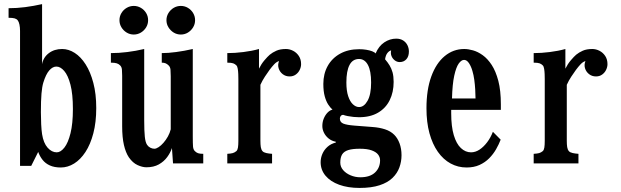

<svg xmlns="http://www.w3.org/2000/svg" viewBox="-20 -800 3040 940"><path d="M186 -485.8Q191.9 -519 218.8 -539.6Q245.6 -560.1 284.2 -560.1Q315.9 -560.1 345.7 -541Q375.5 -522 399.2 -484.9Q422.9 -447.8 437 -394Q451.2 -340.3 451.2 -271Q451.2 -201.7 437 -147.5Q422.9 -93.3 398.4 -55.9Q374 -18.6 342.8 0.7Q311.5 20 277.8 20Q246.1 20 224.1 10Q202.1 0 188.5 -17.3Q174.8 -34.7 167 -56.2L132.8 12.2H78.1V-648.9Q78.1 -666 75.2 -679.7Q72.3 -693.4 66.9 -700.2Q62 -707 51.8 -710Q41.5 -712.9 22 -712.9V-759.8Q62 -759.8 103.3 -765.1Q144.5 -770.5 186 -779.8ZM255.9 -474.1Q237.8 -474.1 221.2 -455.3Q204.6 -436.5 191.9 -395Q186 -375.5 183.1 -341.6Q180.2 -307.6 180.2 -251Q180.2 -221.2 181.6 -191.4Q183.1 -161.6 186 -143.1Q192.9 -99.6 213.1 -76.9Q233.4 -54.2 257.8 -54.2Q276.9 -54.2 295.2 -77.4Q313.5 -100.6 325.2 -147.7Q336.9 -194.8 336.9 -266.1Q336.9 -339.4 325 -385.3Q313 -431.2 294.4 -452.6Q275.9 -474.1 255.9 -474.1Z M634.8 -771Q653.8 -771 669.9 -761.5Q686 -752 695.6 -736.1Q705.1 -720.2 705.1 -701.2Q705.1 -682.1 695.6 -666.3Q686 -650.4 669.9 -640.6Q653.8 -630.9 634.8 -630.9Q616.2 -630.9 600.1 -640.6Q584 -650.4 574.5 -666.3Q564.9 -682.1 564.9 -701.2Q564.9 -720.2 574.5 -736.1Q584 -752 600.1 -761.5Q616.2 -771 634.8 -771ZM865.2 -771Q884.3 -771 900.1 -761.5Q916 -752 925.5 -736.1Q935.1 -720.2 935.1 -701.2Q935.1 -682.1 925.5 -666.3Q916 -650.4 900.1 -640.6Q884.3 -630.9 865.2 -630.9Q846.2 -630.9 830.3 -640.6Q814.5 -650.4 804.7 -666.3Q794.9 -682.1 794.9 -701.2Q794.9 -720.2 804.7 -736.1Q814.5 -752 830.3 -761.5Q846.2 -771 865.2 -771ZM686 -211.9Q686 -158.2 689 -130.6Q691.9 -103 700.2 -90.8Q706.1 -82 715.8 -76.9Q725.6 -71.8 735.8 -71.8Q744.6 -71.8 756.6 -79.6Q768.6 -87.4 780.5 -101.1Q792.5 -114.7 802 -131.8Q811.5 -148.9 815.9 -167V-426.8Q815.9 -445.8 814.7 -459Q813.5 -472.2 805.2 -480Q798.3 -486.8 790.8 -490Q783.2 -493.2 772 -493.2V-540Q802.7 -540 842 -545.2Q881.3 -550.3 923.8 -560.1V-131.8Q923.8 -97.7 925 -82.5Q926.3 -67.4 934.1 -60.1Q940.9 -53.2 949.5 -50Q958 -46.9 975.1 -46.9V0H827.1L821.8 -75.2Q814.5 -52.7 798.6 -31Q782.7 -9.3 757.6 4.9Q732.4 19 696.8 19Q677.2 19 653.6 8.3Q629.9 -2.4 610.8 -29.8Q595.2 -53.2 586.7 -90.3Q578.1 -127.4 578.1 -182.1V-429.2Q578.1 -446.3 576.9 -459.5Q575.7 -472.7 567.9 -480Q561.5 -486.8 551.5 -490Q541.5 -493.2 522.9 -493.2V-540Q561.5 -540 603 -545.2Q644.5 -550.3 686 -560.1Z M1248 -463.9Q1259.3 -486.8 1274.7 -504.9Q1290 -522.9 1300.8 -532.2Q1314.5 -543.5 1333.3 -551.8Q1352.1 -560.1 1379.9 -560.1Q1397.9 -560.1 1415 -551.3Q1432.1 -542.5 1443.1 -525.9Q1454.1 -509.3 1454.1 -485.8Q1454.1 -472.2 1447.5 -458.3Q1440.9 -444.3 1428.2 -435.1Q1415.5 -425.8 1397.9 -425.8Q1378.4 -425.8 1364 -437Q1349.6 -448.2 1344.2 -465.6Q1338.9 -482.9 1346.2 -501Q1334 -497.6 1322.5 -485.4Q1311 -473.1 1299.8 -458Q1289.6 -444.3 1276.9 -424.8Q1264.2 -405.3 1254.9 -384.8V-110.8Q1254.9 -92.8 1256.8 -80.1Q1258.8 -67.4 1265.1 -60.1Q1270.5 -53.7 1283.4 -50.8Q1296.4 -47.9 1312 -46.9V0H1092.8V-46.9Q1110.4 -47.9 1119.6 -50.5Q1128.9 -53.2 1137.2 -60.1Q1143.1 -65.4 1145 -77.6Q1147 -89.8 1147 -110.8V-412.1Q1147 -423.3 1146.5 -437.3Q1146 -451.2 1144 -463.1Q1142.1 -475.1 1137.2 -480Q1130.4 -486.8 1121.6 -490Q1112.8 -493.2 1092.8 -493.2V-540Q1130.4 -540 1171.6 -545.2Q1212.9 -550.3 1248 -560.1Z M1919.9 -610.8Q1939.9 -610.8 1953.9 -601.8Q1967.8 -592.8 1974.9 -578.4Q1981.9 -564 1981.9 -547.9Q1981.9 -523.9 1969.5 -510Q1957 -496.1 1937 -496.1Q1923.8 -496.1 1912.8 -504.4Q1901.9 -512.7 1896.7 -525.6Q1891.6 -538.6 1895 -553.2Q1885.3 -551.3 1876.7 -540.5Q1868.2 -529.8 1865.2 -509.8Q1877.9 -495.1 1887.2 -480Q1896.5 -464.8 1901.9 -445.6Q1907.2 -426.3 1907.2 -398.9Q1907.2 -348.6 1887.9 -309.6Q1868.7 -270.5 1830.8 -248.3Q1793 -226.1 1737.8 -226.1Q1726.1 -226.1 1710.9 -227.5Q1695.8 -229 1682.1 -231.7Q1668.5 -234.4 1660.2 -237.8Q1651.9 -237.3 1647.9 -231.7Q1644 -226.1 1644 -219.2Q1644 -201.7 1660.9 -194.8Q1677.7 -188 1714.8 -185.1L1804.2 -178.2Q1837.4 -175.8 1864.7 -167Q1892.1 -158.2 1910.2 -140.1Q1926.8 -123.5 1936.3 -97.7Q1945.8 -71.8 1945.8 -40Q1945.8 -9.3 1935.5 19.3Q1925.3 47.9 1901.9 70.8Q1878.4 93.8 1838.6 106.9Q1798.8 120.1 1740.2 120.1Q1683.6 120.1 1640.6 104.5Q1597.7 88.9 1573.7 60.3Q1549.8 31.7 1549.8 -5.9Q1549.8 -26.9 1558.3 -46.6Q1566.9 -66.4 1583.5 -81.3Q1600.1 -96.2 1624 -102.1V-106Q1604 -109.9 1589.1 -121.8Q1574.2 -133.8 1566.2 -149.9Q1558.1 -166 1558.1 -183.1Q1558.1 -203.1 1565.4 -220.5Q1572.8 -237.8 1584.2 -249.3Q1595.7 -260.7 1607.9 -263.2Q1597.7 -272 1587.2 -287.8Q1576.7 -303.7 1569.8 -328.6Q1563 -353.5 1563 -389.2Q1563 -438.5 1584.2 -476.8Q1605.5 -515.1 1645 -537.1Q1684.6 -559.1 1738.8 -559.1Q1756.3 -559.1 1773.2 -556.4Q1790 -553.7 1802.5 -548.8Q1814.9 -543.9 1818.8 -538.1Q1834 -574.2 1861.3 -592.5Q1888.7 -610.8 1919.9 -610.8ZM1737.8 -511.2Q1706.5 -511.2 1691.2 -481.9Q1675.8 -452.6 1675.8 -396Q1675.8 -356 1684.6 -329.3Q1693.4 -302.7 1707.8 -289.3Q1722.2 -275.9 1737.8 -275.9Q1762.2 -275.9 1779.5 -306.6Q1796.9 -337.4 1796.9 -396Q1796.9 -453.1 1781.2 -482.2Q1765.6 -511.2 1737.8 -511.2ZM1741.2 -71.8Q1705.6 -71.8 1684.8 -65.2Q1664.1 -58.6 1655 -43.9Q1646 -29.3 1646 -3.9Q1646 16.6 1659.9 32.7Q1673.8 48.8 1696.3 58.3Q1718.8 67.9 1744.1 67.9Q1791.5 67.9 1816.2 44.4Q1840.8 21 1840.8 -15.1Q1840.8 -30.3 1831.3 -43Q1821.8 -55.7 1800 -63.7Q1778.3 -71.8 1741.2 -71.8Z M2252.9 -560.1Q2272 -560.1 2295.7 -553.5Q2319.3 -546.9 2343.3 -529.8Q2367.2 -512.7 2387.2 -482.2Q2407.2 -451.7 2419.7 -404.3Q2432.1 -356.9 2432.1 -289.1V-262.2H2189V-246.1Q2189 -180.7 2201.7 -138.2Q2214.4 -95.7 2236.6 -75Q2258.8 -54.2 2286.1 -54.2Q2307.6 -54.2 2327.9 -67.6Q2348.1 -81.1 2365.2 -103.8Q2382.3 -126.5 2393.1 -154.8L2431.2 -116.2Q2422.4 -93.3 2408.7 -69.3Q2395 -45.4 2375 -25.1Q2355 -4.9 2327.6 7.6Q2300.3 20 2264.2 20Q2222.2 20 2186.3 0.5Q2150.4 -19 2123.8 -56.6Q2097.2 -94.2 2082.5 -147.9Q2067.9 -201.7 2067.9 -270Q2067.9 -360.8 2091.6 -425.8Q2115.2 -490.7 2157.2 -525.4Q2199.2 -560.1 2252.9 -560.1ZM2252 -506.8Q2238.8 -506.8 2225.8 -488.8Q2212.9 -470.7 2203.9 -429.4Q2194.8 -388.2 2192.9 -317.9H2308.1Q2308.1 -337.9 2306.6 -361.8Q2305.2 -385.7 2302 -409.4Q2298.8 -433.1 2293 -452.1Q2287.1 -473.6 2276.4 -490.2Q2265.6 -506.8 2252 -506.8Z M2748 -463.9Q2759.3 -486.8 2774.7 -504.9Q2790 -522.9 2800.8 -532.2Q2814.5 -543.5 2833.3 -551.8Q2852.1 -560.1 2879.9 -560.1Q2897.9 -560.1 2915 -551.3Q2932.1 -542.5 2943.1 -525.9Q2954.1 -509.3 2954.1 -485.8Q2954.1 -472.2 2947.5 -458.3Q2940.9 -444.3 2928.2 -435.1Q2915.5 -425.8 2897.9 -425.8Q2878.4 -425.8 2864 -437Q2849.6 -448.2 2844.2 -465.6Q2838.9 -482.9 2846.2 -501Q2834 -497.6 2822.5 -485.4Q2811 -473.1 2799.8 -458Q2789.6 -444.3 2776.9 -424.8Q2764.2 -405.3 2754.9 -384.8V-110.8Q2754.9 -92.8 2756.8 -80.1Q2758.8 -67.4 2765.1 -60.1Q2770.5 -53.7 2783.4 -50.8Q2796.4 -47.9 2812 -46.9V0H2592.8V-46.9Q2610.4 -47.9 2619.6 -50.5Q2628.9 -53.2 2637.2 -60.1Q2643.1 -65.4 2645 -77.6Q2647 -89.8 2647 -110.8V-412.1Q2647 -423.3 2646.5 -437.3Q2646 -451.2 2644 -463.1Q2642.1 -475.1 2637.2 -480Q2630.4 -486.8 2621.6 -490Q2612.8 -493.2 2592.8 -493.2V-540Q2630.4 -540 2671.6 -545.2Q2712.9 -550.3 2748 -560.1Z"/></svg>

Font: BIZ UDMincho
Style: Bold
Weight: 700
Monospace: yes
Designer: TypeBank Co., Ltd.
Foundry: Morisawa Inc.
Version: Version 1.06